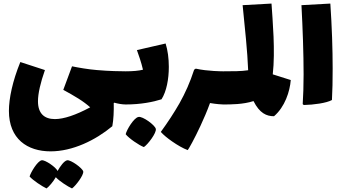

<svg xmlns="http://www.w3.org/2000/svg" viewBox="-20 -586 1926 1077"><path d="M685 -186C657 -186 592 -187 524 -193C475 -197 423 -206 384 -214L335 -82C365 -66 394 -49 420 -33C447 -16 468 0 486 16C406 59 338 82 288 82C228 82 193 50 193 -18C193 -61 207 -122 232 -193L94 -238C50 -130 30 -33 30 36C30 193 133 263 264 263C387 263 515 201 610 122C617 85 619 38 618 -8L621 -10C643 -4 666 0 685 0C706 0 712 -33 712 -93C712 -150 707 -186 685 -186ZM357 313C340 316 318 346 303 373C294 352 233 310 214 313C190 317 152 382 146 404C164 425 217 460 241 471C254 462 279 433 293 408C313 430 361 461 384 471C404 457 450 397 447 376C443 357 377 310 357 313Z M909 -342 748 -305C758 -277 772 -238 782 -195C759 -189 725 -186 685 -186C663 -186 658 -150 658 -93C658 -33 664 0 685 0C770 0 839 -14 886 -29C914 -73 927 -142 927 -211C927 -258 921 -304 909 -342ZM757 70C731 74 690 143 685 167C703 190 760 229 787 239C809 225 859 159 854 137C850 116 780 65 757 70Z M1232 -186C1229 -186 1145 -186 1078 -201L1069 -195C1046 -124 1019 -64 987 -7C956 47 922 99 882 154C896 170 919 189 945 207C975 228 1008 247 1033 256C1039 249 1070 194 1104 121C1122 82 1142 37 1158 -8C1193 -2 1224 0 1232 0C1253 0 1259 -33 1259 -93C1259 -150 1254 -186 1232 -186Z M1510 -169C1525 -300 1509 -473 1503 -566L1341 -557C1354 -426 1368 -299 1372 -192C1336 -186 1284 -186 1232 -186C1210 -186 1205 -150 1205 -93C1205 -33 1211 0 1232 0C1274 0 1344 0 1402 -19C1436 49 1475 66 1517 66C1578 14 1606 -73 1611 -137C1581 -146 1545 -158 1510 -169Z M1684 3C1739 2 1812 -8 1842 -25C1845 -76 1846 -136 1846 -202C1846 -309 1842 -433 1833 -566L1671 -557C1678 -424 1683 -287 1683 -168C1683 -107 1681 -50 1678 -2Z"/></svg>

Font: FilmFarsi_V5 Display
Style: Regular
Weight: 400
Designer: Borna Izadpanah
Foundry: Borna Izadpanah
Version: Version 1.000;PS 001.000;hotconv 1.0.88;makeotf.lib2.5.64775